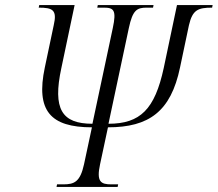

<svg xmlns="http://www.w3.org/2000/svg" viewBox="-20 -734 855 754"><path d="M202 0H442L444 -10H417C376 -10 358 -20 373 -89L404 -234C565 -234 651 -296 687 -469L722 -635C736 -695 757 -704 813 -704L815 -714H675L623 -467C588 -305 531 -248 406 -248L486 -624C501 -694 517 -704 556 -704H581L583 -714H364L362 -704H388C427 -704 438 -694 423 -624L343 -248C223 -248 186 -305 221 -467L273 -714H134L132 -704C187 -704 205 -695 191 -635L156 -469C120 -299 178 -234 341 -234L310 -89C295 -20 272 -10 229 -10H204Z"/></svg>

Font: Noto Serif Display SemiCondensed Light
Style: Italic
Weight: 300
Width: 4
Italic angle: -12°
Designer: Monotype Design Team
Foundry: Monotype Imaging Inc.
Version: Version 2.009